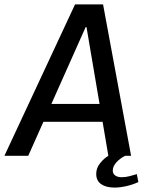

<svg xmlns="http://www.w3.org/2000/svg" viewBox="-43 -706 663 870"><path d="M-23 0 297 -686H424L551 0H448L349 -583H345L85 0ZM110 -154 122 -235H469L457 -154ZM476 144Q438 144 415.5 128.5Q393 113 393 82Q393 55 411 33Q429 11 448 0H524Q500 12 484 30Q468 48 468 67Q468 81 479 89Q490 97 508 97Q526 97 543.5 92.5Q561 88 577 83L584 119Q558 131 529 137.5Q500 144 476 144Z"/></svg>

Font: Chivo Mono
Style: Italic
Weight: 400
Italic angle: -8.05°
Monospace: yes
Version: Version 1.008